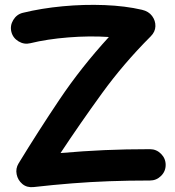

<svg xmlns="http://www.w3.org/2000/svg" viewBox="-20 -737 729 799"><path d="M27.3 -604.5Q21 -630.4 35.2 -653.8Q49.3 -677.2 74.7 -683.6Q152.3 -702.6 241 -710.9Q329.6 -719.2 415.5 -715.8Q501.5 -712.4 570.8 -696.3Q598.6 -689.9 613 -670.4Q627.4 -650.9 626.7 -627.7Q626 -604.5 607.4 -585.9Q494.6 -473.1 404.3 -348.6Q314 -224.1 231.9 -100.1Q326.7 -108.4 414.6 -112.3Q502.4 -116.2 604 -116.2Q630.9 -116.2 650.1 -96.9Q669.4 -77.6 669.4 -50.8Q669.4 -23.9 650.1 -4.9Q630.9 14.2 604 14.2Q514.2 14.2 435.1 17.1Q356 20 279.1 26.1Q202.1 32.2 119.6 41.5Q91.8 44.4 73 28.6Q54.2 12.7 49.3 -11.5Q44.4 -35.6 57.1 -56.6Q137.2 -188 227.3 -322.3Q317.4 -456.5 433.1 -583Q352.5 -588.4 264.2 -581.3Q175.8 -574.2 106 -557.1Q80.6 -550.8 57.1 -564.9Q33.7 -579.1 27.3 -604.5Z"/></svg>

Font: Mikhak-DS2-FD Bold
Style: Regular
Weight: 700
Designer: Amin Abedi
Version: Version 3.4